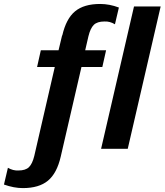

<svg xmlns="http://www.w3.org/2000/svg" viewBox="-87 -755 835 974"><path d="M561 0H425.8L592.8 -722.2H728ZM228 -575.2H229Q248.5 -660.2 293.7 -697.5Q338.9 -734.9 420.9 -734.9Q468.3 -734.9 516.1 -716.8L496.1 -631.8Q470.2 -647.5 442.9 -646Q406.2 -646 388.9 -628.9Q371.6 -611.8 361.8 -571.8L345.2 -500H451.2L432.1 -415H326.2L221.2 39.1Q201.7 124 156.2 161.6Q110.8 199.2 28.8 199.2Q-16.1 199.2 -66.9 181.2L-46.9 96.2Q-20.5 111.3 5.9 109.9Q42.5 109.9 59.8 93Q77.1 76.2 86.9 36.1L190.9 -415H101.1L120.1 -500H210Z"/></svg>

Font: Perun
Style: Bold Italic
Weight: 700
Italic angle: -12°
Foundry: Copyright (c) Stefan Peev, Context Ltd, 2016
Version: Version 001.000